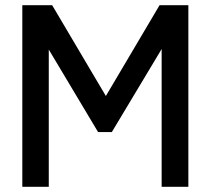

<svg xmlns="http://www.w3.org/2000/svg" viewBox="-20 -720 811 740"><path d="M66 0V-700H181L388 -350L595 -700H706V0H603V-531L411 -211H358L168 -529V0Z"/></svg>

Font: Georama ExtraCondensed Thin Medium
Style: Regular
Weight: 500
Version: Version 1.001